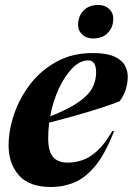

<svg xmlns="http://www.w3.org/2000/svg" viewBox="-20 -738 533 771"><path d="M438 -211.5Q402.5 -119.5 362 -71Q321.5 -22.5 277.2 -4.8Q233 13 185.5 13Q97.5 13 56 -34Q14.5 -81 14.5 -154Q14.5 -214 36.5 -279Q58.5 -344 101.2 -399.8Q144 -455.5 207 -490.2Q270 -525 352 -525Q407 -525 437.8 -511.5Q468.5 -498 480.8 -476.2Q493 -454.5 493 -430.5Q493 -375.5 460.5 -331.5Q429.5 -319 383.2 -304Q337 -289 283.5 -274Q230 -259 177.5 -245.5Q173.5 -213.5 173.5 -182.5Q173.5 -131.5 192.5 -108.2Q211.5 -85 252.5 -85Q281.5 -85 311 -95Q340.5 -105 370.5 -132.2Q400.5 -159.5 431 -212ZM334 -495.5Q302 -495.5 271.2 -464.8Q240.5 -434 216.5 -382.8Q192.5 -331.5 181.5 -270.5Q256.5 -300.5 296.2 -328.5Q336 -356.5 351 -385.5Q366 -414.5 366 -447.5Q366 -495.5 334 -495.5ZM354 -583.5Q327 -583.5 310.2 -599.2Q293.5 -615 293.5 -638.5Q293.5 -672 315 -695Q336.5 -718 374.5 -718Q401.5 -718 418.2 -702.2Q435 -686.5 435 -663Q435 -629.5 413.5 -606.5Q392 -583.5 354 -583.5Z"/></svg>

Font: Newsreader 72pt
Style: Bold Italic
Weight: 700
Italic angle: -17°
Designer: Hugues Gentile
Foundry: Production Type
Version: Version 1.003; ttfautohint (v1.8.3)